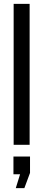

<svg xmlns="http://www.w3.org/2000/svg" viewBox="-20 -743 222 985"><path d="M132 0V-723H50V0ZM134 144V60H49V151H83L61 222H105Z"/></svg>

Font: Archivo Narrow
Style: Regular
Weight: 400
Designer: Hector Gatti
Foundry: Omnibus-Type
Version: Version 1.003;PS 001.003;hotconv 1.0.70;makeotf.lib2.5.58329